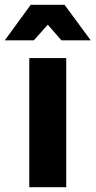

<svg xmlns="http://www.w3.org/2000/svg" viewBox="-48 -780 398 800"><path d="M151 -677 93 -612H-28L80 -760H221L330 -612H208ZM74 0V-538H228V0Z"/></svg>

Font: Montserrat-Arabic SemiBold
Style: Regular
Weight: 600
Designer: Mohamed Gaber
Foundry: Kief Type Foundry
Version: Version 5.008;PS 005.008;hotconv 1.0.88;makeotf.lib2.5.64775